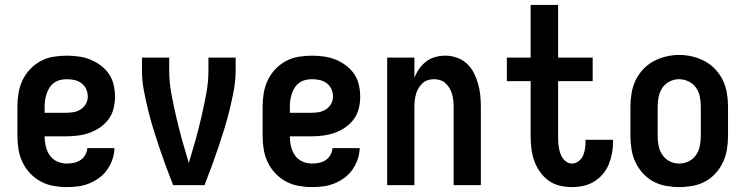

<svg xmlns="http://www.w3.org/2000/svg" viewBox="-20 -755 3040 783"><path d="M252 8Q225 8 197.5 3Q170 -2 146 -15Q122 -28 103 -48Q84 -68 72 -93Q60 -118 55.5 -145.5Q51 -173 51 -200V-320Q51 -348 55.5 -375Q60 -402 71.5 -427Q83 -452 102.5 -472.5Q122 -493 146 -506Q170 -519 197.5 -523.5Q225 -528 253 -528Q277 -528 301.5 -524.5Q326 -521 348.5 -512Q371 -503 391 -488Q411 -473 424.5 -453Q438 -433 443.5 -409Q449 -385 449 -360Q449 -336 443 -312Q437 -288 422.5 -268.5Q408 -249 387.5 -235Q367 -221 344 -213Q321 -205 296.5 -202Q272 -199 248 -199H162Q162 -179 166.5 -159Q171 -139 182.5 -122Q194 -105 213 -96.5Q232 -88 252 -88Q267 -88 281.5 -91Q296 -94 308 -102Q320 -110 327.5 -123Q335 -136 336 -151H447Q446 -127 438.5 -105Q431 -83 417.5 -63.5Q404 -44 385 -30Q366 -16 344 -7Q322 2 299 5Q276 8 252 8ZM248 -295Q264 -295 279.5 -297.5Q295 -300 308.5 -308.5Q322 -317 330 -331Q338 -345 338 -361Q338 -377 331.5 -391.5Q325 -406 312.5 -415.5Q300 -425 284.5 -428.5Q269 -432 253 -432Q240 -432 226.5 -429Q213 -426 201.5 -418Q190 -410 182.5 -398.5Q175 -387 170.5 -374Q166 -361 164 -347.5Q162 -334 162 -320V-295Z M686 0Q671 -38 657 -76Q643 -114 630 -152.5Q617 -191 605 -230Q593 -269 583.5 -308Q574 -347 566.5 -387Q559 -427 559 -468V-520H670V-468Q670 -420 679 -372Q688 -324 699 -276.5Q710 -229 723 -182.5Q736 -136 750 -90Q764 -136 777 -182.5Q790 -229 801 -276.5Q812 -324 821 -372Q830 -420 830 -468V-520H941V-468Q941 -427 933.5 -387Q926 -347 916.5 -308Q907 -269 895 -230Q883 -191 870 -152.5Q857 -114 843 -76Q829 -38 814 0Z M1252 8Q1225 8 1197.5 3Q1170 -2 1146 -15Q1122 -28 1103 -48Q1084 -68 1072 -93Q1060 -118 1055.5 -145.5Q1051 -173 1051 -200V-320Q1051 -348 1055.5 -375Q1060 -402 1071.5 -427Q1083 -452 1102.5 -472.5Q1122 -493 1146 -506Q1170 -519 1197.5 -523.5Q1225 -528 1253 -528Q1277 -528 1301.5 -524.5Q1326 -521 1348.5 -512Q1371 -503 1391 -488Q1411 -473 1424.5 -453Q1438 -433 1443.5 -409Q1449 -385 1449 -360Q1449 -336 1443 -312Q1437 -288 1422.5 -268.5Q1408 -249 1387.5 -235Q1367 -221 1344 -213Q1321 -205 1296.5 -202Q1272 -199 1248 -199H1162Q1162 -179 1166.5 -159Q1171 -139 1182.5 -122Q1194 -105 1213 -96.5Q1232 -88 1252 -88Q1267 -88 1281.5 -91Q1296 -94 1308 -102Q1320 -110 1327.5 -123Q1335 -136 1336 -151H1447Q1446 -127 1438.5 -105Q1431 -83 1417.5 -63.5Q1404 -44 1385 -30Q1366 -16 1344 -7Q1322 2 1299 5Q1276 8 1252 8ZM1248 -295Q1264 -295 1279.5 -297.5Q1295 -300 1308.5 -308.5Q1322 -317 1330 -331Q1338 -345 1338 -361Q1338 -377 1331.5 -391.5Q1325 -406 1312.5 -415.5Q1300 -425 1284.5 -428.5Q1269 -432 1253 -432Q1240 -432 1226.5 -429Q1213 -426 1201.5 -418Q1190 -410 1182.5 -398.5Q1175 -387 1170.5 -374Q1166 -361 1164 -347.5Q1162 -334 1162 -320V-295Z M1559 0V-520H1670V-438Q1678 -458 1690 -475Q1702 -492 1718.5 -504.5Q1735 -517 1755 -522.5Q1775 -528 1796 -528Q1820 -528 1843 -520Q1866 -512 1883.5 -496Q1901 -480 1912 -458.5Q1923 -437 1929.5 -414Q1936 -391 1938.5 -367.5Q1941 -344 1941 -320V0H1830V-320Q1830 -333 1828.5 -346Q1827 -359 1823.5 -371.5Q1820 -384 1813.5 -395Q1807 -406 1797.5 -415Q1788 -424 1775.5 -428Q1763 -432 1750 -432Q1737 -432 1724.5 -428Q1712 -424 1702.5 -415Q1693 -406 1686.5 -395Q1680 -384 1676.5 -371.5Q1673 -359 1671.5 -346Q1670 -333 1670 -320V0Z M2312 8Q2287 8 2262 2Q2237 -4 2216.5 -19Q2196 -34 2181.5 -55Q2167 -76 2158.5 -100Q2150 -124 2147 -149.5Q2144 -175 2144 -200V-424H2047V-520H2144V-735H2256V-520H2397V-424H2256V-200Q2256 -188 2256.5 -176.5Q2257 -165 2259 -153.5Q2261 -142 2264.5 -131Q2268 -120 2274.5 -110.5Q2281 -101 2291 -94.5Q2301 -88 2312 -88Q2327 -88 2339.5 -97.5Q2352 -107 2358 -121Q2364 -135 2366 -150Q2368 -165 2368 -180Q2368 -181 2368 -182.5Q2368 -184 2368 -185H2480Q2480 -182 2480 -179.5Q2480 -177 2480 -175Q2480 -151 2475.5 -128Q2471 -105 2462 -83.5Q2453 -62 2437.5 -44Q2422 -26 2402 -14Q2382 -2 2359 3Q2336 8 2312 8Z M2750 8Q2723 8 2695.5 3Q2668 -2 2644 -15Q2620 -28 2601.5 -48.5Q2583 -69 2571.5 -93.5Q2560 -118 2555.5 -145.5Q2551 -173 2551 -200V-320Q2551 -347 2555.5 -374.5Q2560 -402 2571.5 -426.5Q2583 -451 2602 -471.5Q2621 -492 2645 -505Q2669 -518 2696 -524.5Q2723 -531 2750 -531Q2777 -531 2804 -524.5Q2831 -518 2855 -505Q2879 -492 2898 -471.5Q2917 -451 2928.5 -426.5Q2940 -402 2944.5 -374.5Q2949 -347 2949 -320V-200Q2949 -173 2944.5 -145.5Q2940 -118 2928.5 -93.5Q2917 -69 2898.5 -48.5Q2880 -28 2856 -15Q2832 -2 2804.5 3Q2777 8 2750 8ZM2750 -88Q2770 -88 2788.5 -97Q2807 -106 2818.5 -123Q2830 -140 2834 -160Q2838 -180 2838 -200V-320Q2838 -340 2834 -360.5Q2830 -381 2818.5 -397.5Q2807 -414 2788 -423Q2769 -432 2749 -432Q2729 -432 2710.5 -422.5Q2692 -413 2681 -396.5Q2670 -380 2666 -360Q2662 -340 2662 -320V-200Q2662 -180 2666 -160Q2670 -140 2681.5 -123Q2693 -106 2711.5 -97Q2730 -88 2750 -88Z"/></svg>

Font: Iosevka Julsh Curly
Style: Bold
Weight: 700
Designer: Belleve Invis
Foundry: Belleve Invis
Version: Version 15.0.2; ttfautohint (v1.8.4)